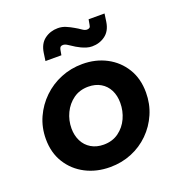

<svg xmlns="http://www.w3.org/2000/svg" viewBox="-134 -842 889 963"><g transform="rotate(-20 310.0 -360.5)"><path d="M291 12Q219 12 161 -18Q103 -48 69 -102.5Q35 -157 35 -230Q35 -292 59 -345Q83 -398 124.5 -438Q166 -478 220 -500Q274 -522 335 -522Q406 -522 463 -492Q520 -462 553.5 -407.5Q587 -353 587 -279Q587 -218 564 -165Q541 -112 500.5 -72Q460 -32 406.5 -10Q353 12 291 12ZM299 -105Q346 -105 379.5 -129.5Q413 -154 430.5 -192.5Q448 -231 448 -274Q448 -313 433 -342.5Q418 -372 390 -388.5Q362 -405 324 -405Q278 -405 244.5 -381Q211 -357 192.5 -318.5Q174 -280 174 -236Q174 -199 189 -169Q204 -139 232.5 -122Q261 -105 299 -105ZM413 -588Q398 -588 383.5 -592.5Q369 -597 356.5 -603Q344 -609 334 -615Q316 -626 302 -635.5Q288 -645 277 -645Q268 -645 263.5 -641Q259 -637 257 -627L252 -599H167L173 -641Q180 -688 210.5 -710.5Q241 -733 281 -733Q304 -733 324.5 -724Q345 -715 360 -706Q378 -696 392 -686Q406 -676 417 -676Q426 -676 431 -680Q436 -684 437 -694L442 -722H527L521 -680Q514 -633 483.5 -610.5Q453 -588 413 -588Z"/></g></svg>

Font: MuseoModerno Thin SemiBold
Style: Italic
Weight: 600
Italic angle: -9°
Version: Version 1.003